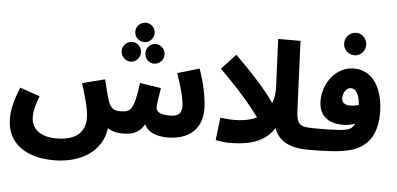

<svg xmlns="http://www.w3.org/2000/svg" viewBox="-63 -969 2760 1336"><g transform="rotate(5 1317.0 -301.5)"><path d="M909 -642C947 -642 976 -673 976 -709C976 -747 947 -777 909 -777C871 -777 841 -747 841 -709C841 -673 871 -642 909 -642ZM827 -498C863 -498 893 -530 893 -568C893 -604 863 -636 827 -636C789 -636 758 -604 758 -568C758 -530 789 -498 827 -498ZM990 -498C1028 -498 1058 -530 1058 -568C1058 -604 1028 -636 990 -636C953 -636 924 -604 924 -568C924 -530 953 -498 990 -498Z M354 232C541 232 690 141 710 -24C740 -1 781 5 815 5C873 5 928 -5 966 -73C990 -18 1051 5 1126 5C1276 5 1367 -71 1367 -215C1367 -285 1343 -400 1309 -492L1157 -447C1189 -355 1213 -269 1213 -218C1213 -164 1184 -148 1128 -148C1055 -148 1035 -171 1035 -199C1035 -226 1045 -283 1053 -333L905 -356C881 -163 854 -149 791 -148C743 -147 717 -159 698 -218C691 -239 679 -283 661 -360L503 -320C534 -223 558 -137 558 -81C558 16 499 79 358 79C236 79 182 19 182 -57C182 -99 191 -133 217 -203L78 -251C33 -144 25 -81 25 -30C25 146 164 232 354 232Z M1772 -135 1870 -231C1838 -305 1751 -417 1556 -610L1457 -504C1626 -338 1727 -210 1772 -135Z M1558 5C1646 5 1797 -3 1872 -126C1899 -46 1968 5 2112 5C2164 5 2197 -27 2197 -73C2197 -121 2168 -148 2120 -148C2044 -148 2017 -164 2013 -256L1992 -745H1836L1851 -402C1851 -173 1668 -139 1483 -164L1464 -6C1478 -3 1522 5 1558 5Z M2374 -678C2416 -678 2450 -713 2450 -755C2450 -799 2416 -835 2374 -835C2330 -835 2296 -799 2296 -755C2296 -713 2330 -678 2374 -678Z M2108 5C2319 5 2426 -7 2498 -65C2553 -107 2587 -183 2587 -290C2587 -463 2513 -586 2380 -586C2252 -586 2167 -463 2167 -343C2167 -236 2236 -189 2337 -189C2366 -189 2396 -195 2422 -205C2414 -187 2403 -175 2388 -167C2357 -150 2295 -147 2118 -147ZM2316 -372C2316 -417 2341 -448 2371 -448C2404 -448 2429 -412 2435 -336C2414 -330 2394 -327 2377 -327C2336 -327 2316 -344 2316 -372Z"/></g></svg>

Font: Noto Sans Arabic ExtBd
Style: Regular
Weight: 800
Designer: Monotype Design Team, Nadine Chahine, Nizar Qandah and Khaled Hosny
Foundry: Monotype Imaging Inc.
Version: Version 2.012